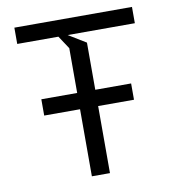

<svg xmlns="http://www.w3.org/2000/svg" viewBox="-79 -766 758 836"><g transform="rotate(-10 300.0 -348.0)"><path d="M40 -696H560V-624H263L340 -577V0H260V-566.5L222 -624H40ZM498.5 -296.5H101.5V-368.5H498.5Z"/></g></svg>

Font: Kode Mono
Style: Regular
Weight: 400
Monospace: yes
Designer: Isa Ozler
Foundry: Kadena LLC
Version: Version 1.000;gftools[0.9.28]